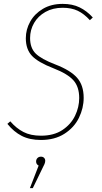

<svg xmlns="http://www.w3.org/2000/svg" viewBox="-20 -711 523 989"><path d="M458 -621 443 -607Q413 -640 380.5 -655.5Q348 -671 303 -671Q252 -671 214 -649.5Q176 -628 155.5 -592.5Q135 -557 135 -515Q135 -464 163.5 -435.5Q192 -407 265 -379Q343 -349 377 -310.5Q411 -272 411 -207Q411 -154 386.5 -104Q362 -54 312 -22Q262 10 191 10Q133 10 92 -11Q51 -32 18 -73L33 -86Q64 -50 101 -31Q138 -12 191 -12Q257 -12 301 -41Q345 -70 366.5 -114.5Q388 -159 388 -206Q388 -264 358 -297.5Q328 -331 256 -359Q176 -390 144.5 -423.5Q113 -457 113 -514Q113 -559 135.5 -599.5Q158 -640 201 -665.5Q244 -691 303 -691Q353 -691 390 -673Q427 -655 458 -621ZM213 117Q213 125 209 134.5Q205 144 198 157L149 258H134L179 142Q166 135 166 121Q166 110 173 103Q180 96 191 96Q201 96 207 102Q213 108 213 117Z"/></svg>

Font: Fira Sans Condensed Thin
Style: Italic
Weight: 250
Width: 3
Italic angle: -8°
Designer: Carrois Corporate & Edenspiekermann AG
Foundry: Carrois Corporate GbR & Edenspiekermann AG
Version: Version 4.203